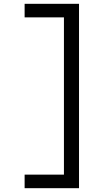

<svg xmlns="http://www.w3.org/2000/svg" viewBox="-20 -843 565 1006"><path d="M109 143V72H315V-752H109V-823H394V143Z"/></svg>

Font: Iosevka Pride
Style: Regular
Weight: 400
Monospace: yes
Designer: Belleve Invis
Foundry: Belleve Invis
Version: Version 30.3.1; ttfautohint (v1.8.4)